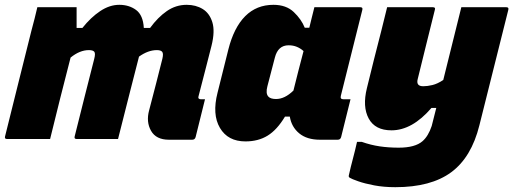

<svg xmlns="http://www.w3.org/2000/svg" viewBox="-41 -577 2130 797"><path d="M114 -547H277Q277 -547 277 -532Q277 -517 277 -497Q277 -477 277 -461H301Q336 -505 375 -531Q414 -557 454 -557Q495 -557 524 -535.5Q553 -514 556 -461H582Q614 -505 651.5 -531Q689 -557 734 -557Q772 -557 800.5 -539.5Q829 -522 840.5 -484.5Q852 -447 837 -387Q829 -355 814 -297Q799 -239 783 -177Q781 -171 784 -168Q787 -165 792 -165H810Q800 -126 790.5 -86.5Q781 -47 771 -8Q768 3 757 3H660Q607 3 586 -34Q565 -71 578 -119Q594 -178 607 -230.5Q620 -283 633 -333Q638 -354 632.5 -361.5Q627 -369 610 -369Q574 -369 536 -342Q522 -287 498.5 -195.5Q475 -104 449 0H277Q266 0 269 -11Q291 -100 311 -178.5Q331 -257 350 -332Q356 -355 350.5 -362Q345 -369 328 -369Q290 -369 252 -338Q230 -254 209 -169.5Q188 -85 167 0H-12Q-23 0 -20 -11Q7 -121 34.5 -230Q62 -339 89 -448Q96 -474 102.5 -499.5Q109 -525 114 -547Z M1094 -557Q1147 -557 1178.5 -527Q1210 -497 1224 -462H1243Q1248 -482 1253 -503Q1258 -524 1264 -547H1455Q1466 -547 1463 -536Q1441 -447 1418 -356Q1395 -265 1374 -180Q1370 -165 1384 -165H1414Q1404 -126 1394.5 -86.5Q1385 -47 1375 -8Q1372 3 1361 3H1287Q1233 3 1201 -23.5Q1169 -50 1162 -93H1142Q1109 -38 1070 -14Q1031 10 978 10Q905 10 872 -46Q839 -102 862 -192L907 -372Q930 -463 977 -510Q1024 -557 1094 -557ZM1073 -176Q1082 -166 1105 -166Q1141 -166 1177 -201Q1187 -241 1197.5 -282.5Q1208 -324 1219 -365Q1207 -376 1191.5 -382.5Q1176 -389 1157 -389Q1113 -389 1100 -338L1069 -219Q1061 -189 1073 -176Z M1566 -547H1756Q1768 -547 1764 -536Q1746 -463 1728.5 -393Q1711 -323 1693 -249Q1685 -219 1716 -219Q1733 -219 1754 -224Q1775 -229 1799 -245Q1818 -322 1836.5 -396Q1855 -470 1874 -547H2061Q2072 -547 2069 -536Q2038 -412 2009 -296.5Q1980 -181 1949 -57Q1916 76 1832 138Q1748 200 1600 200Q1552 200 1512.5 192.5Q1473 185 1446 175.5Q1419 166 1411 161Q1405 157 1407 151Q1415 115 1424 81.5Q1433 48 1441 12H1461Q1498 25 1535 30.5Q1572 36 1614 36Q1682 36 1713 9Q1737 -12 1751 -54L1770 -129H1750Q1670 -36 1584 -36Q1516 -36 1489.5 -85Q1463 -134 1482 -211Q1497 -272 1511.5 -330.5Q1526 -389 1542 -450Q1548 -474 1554 -498.5Q1560 -523 1566 -547Z"/></svg>

Font: Recursive Sn Lnr St Blk
Style: Italic
Weight: 900
Italic angle: -15°
Version: Version 1.079;hotconv 1.0.112;makeotfexe 2.5.65598; ttfautoh